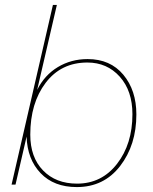

<svg xmlns="http://www.w3.org/2000/svg" viewBox="-20 -750 622 780"><path d="M336 -510Q428 -510 481 -446.5Q534 -383 534 -285Q534 -161 468 -75.5Q402 10 292 10Q199 10 145 -46.5Q91 -103 88 -195L43 0H27L195 -730H211L131 -385Q161 -445 215 -477.5Q269 -510 336 -510ZM293 -4Q393 -4 455.5 -84.5Q518 -165 518 -286Q518 -381 466.5 -438.5Q415 -496 335 -496Q228 -496 165.5 -413.5Q103 -331 103 -203Q103 -111 155 -57.5Q207 -4 293 -4Z"/></svg>

Font: Elaine Sans Thin
Style: Italic
Weight: 250
Italic angle: -13°
Designer: Wei Huang
Foundry: Wei Huang
Version: Version 2.001;December 24, 2019;FontCreator 12.0.0.2547 64-b